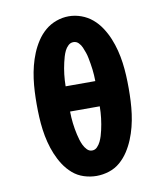

<svg xmlns="http://www.w3.org/2000/svg" viewBox="-84 -815 768 892"><g transform="rotate(-10 300.0 -368.5)"><path d="M300 8Q270 8 240.5 -1.5Q211 -11 188 -31Q165 -51 148.5 -76.5Q132 -102 120.5 -130Q109 -158 101.5 -187.5Q94 -217 90 -247Q86 -277 84.5 -307Q83 -337 83 -368Q83 -398 84.5 -428Q86 -458 90 -488Q94 -518 101.5 -547.5Q109 -577 120.5 -605Q132 -633 149 -659Q166 -685 189 -704.5Q212 -724 241 -734.5Q270 -745 300 -745Q330 -745 359 -734.5Q388 -724 411 -704.5Q434 -685 451 -659Q468 -633 479.5 -605Q491 -577 498.5 -547.5Q506 -518 510 -488Q514 -458 515.5 -428Q517 -398 517 -367Q517 -337 515.5 -307Q514 -277 510 -247Q506 -217 498.5 -187.5Q491 -158 479.5 -130Q468 -102 451.5 -76.5Q435 -51 412 -31Q389 -11 359.5 -1.5Q330 8 300 8ZM230 -427H370Q370 -441 369 -455Q368 -469 366.5 -482.5Q365 -496 362.5 -510Q360 -524 357.5 -537.5Q355 -551 350.5 -564Q346 -577 340.5 -590Q335 -603 325 -613Q315 -623 301 -623Q287 -623 276.5 -613Q266 -603 260 -590.5Q254 -578 250 -564.5Q246 -551 243 -537.5Q240 -524 237.5 -510.5Q235 -497 233.5 -483Q232 -469 231 -455Q230 -441 230 -427ZM300 -112Q314 -112 324 -122.5Q334 -133 340 -145.5Q346 -158 350 -171Q354 -184 357 -197.5Q360 -211 362.5 -225Q365 -239 366.5 -252.5Q368 -266 369 -280Q370 -294 370 -308H230Q230 -294 231 -280Q232 -266 233.5 -252.5Q235 -239 237.5 -225Q240 -211 243 -197.5Q246 -184 250 -171Q254 -158 260 -145.5Q266 -133 276 -122.5Q286 -112 300 -112Z"/></g></svg>

Font: Iosevka Slab Heavy Extended
Style: Regular
Weight: 900
Width: 7
Monospace: yes
Designer: Belleve Invis
Foundry: Belleve Invis
Version: Version 11.1.0; ttfautohint (v1.8.3)